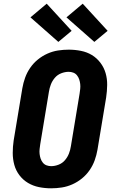

<svg xmlns="http://www.w3.org/2000/svg" viewBox="-20 -1012 640 1040"><path d="M257 8Q223 8 191 1.5Q159 -5 132 -21Q105 -37 85.5 -62.5Q66 -88 57.5 -119Q49 -150 49 -183.5Q49 -217 54 -251L101 -534Q106 -563 116 -591Q126 -619 143.5 -644.5Q161 -670 185 -689.5Q209 -709 237 -721.5Q265 -734 294 -738.5Q323 -743 352 -743Q386 -743 418.5 -736.5Q451 -730 477.5 -714Q504 -698 523.5 -672.5Q543 -647 552 -616Q561 -585 560.5 -551.5Q560 -518 555 -484L508 -201Q503 -172 493 -144Q483 -116 465.5 -90.5Q448 -65 424 -45.5Q400 -26 372 -13.5Q344 -1 315 3.5Q286 8 257 8ZM257 -112Q277 -112 297.5 -120Q318 -128 332 -144.5Q346 -161 353.5 -180.5Q361 -200 364 -220L411 -504Q413 -517 414.5 -530.5Q416 -544 414.5 -557Q413 -570 409 -582Q405 -594 397 -604Q389 -614 377 -618.5Q365 -623 352 -623Q332 -623 311.5 -615Q291 -607 277 -590.5Q263 -574 255.5 -554.5Q248 -535 245 -515L198 -231Q196 -218 194.5 -204.5Q193 -191 194.5 -178Q196 -165 200 -153Q204 -141 212 -131Q220 -121 232 -116.5Q244 -112 257 -112ZM491 -785 340 -918 428 -992 563 -845ZM296 -785 145 -918 233 -992 368 -845Z"/></svg>

Font: Iosevka Heavy Extended
Style: Italic
Weight: 900
Width: 7
Italic angle: -9°
Monospace: yes
Designer: Belleve Invis
Foundry: Belleve Invis
Version: Version 32.5.0; ttfautohint (v1.8.4)